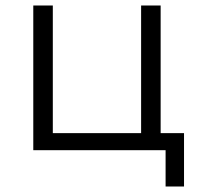

<svg xmlns="http://www.w3.org/2000/svg" viewBox="-20 -546 724 698"><path d="M649 -62V132H582V0H101V-526H172V-62H493V-526H564V-62Z"/></svg>

Font: CMG Sans
Style: Regular
Weight: 400
Designer: Julieta Ulanovsky
Foundry: Julieta Ulanovsky
Version: Version 7.200